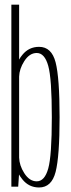

<svg xmlns="http://www.w3.org/2000/svg" viewBox="-20 -805 308 828"><path d="M29 0V-785H62.5V-548Q68 -558.5 76.5 -568.5Q104.5 -603 148.5 -603Q202.5 -603 219.8 -536.2Q237 -469.5 237 -299.5Q237 -130.5 219.8 -63.5Q202.5 3.5 148.5 3.5Q104.5 3.5 76.5 -31.5Q68 -42 62 -52.5L58.5 0ZM62.5 -474.5V-125.5Q63.5 -91.5 84.5 -58.5Q107 -23 138.5 -23Q172.5 -23 188 -78.2Q203.5 -133.5 203.5 -299.5Q203.5 -466 188 -521.2Q172.5 -576.5 138.5 -576.5Q107 -576.5 84.5 -541Q63.5 -508 62.5 -474.5Z"/></svg>

Font: Anybody Condensed ExtraLight
Style: Regular
Weight: 200
Width: 3
Designer: Tyler Finck
Foundry: Etcetera Type Company
Version: Version 1.010; ttfautohint (v1.8.3) -l 8 -r 50 -G 200 -x 14 